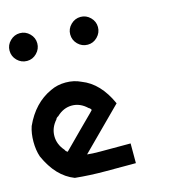

<svg xmlns="http://www.w3.org/2000/svg" viewBox="-120 -923 907 1019"><g transform="rotate(-15 333.5 -413.0)"><path d="M416.7 -673.3Q385 -673.3 362.5 -695.8Q340 -718.3 340 -750Q340 -780.8 362.9 -803.3Q385.8 -825.8 416.7 -825.8Q447.5 -825.8 470 -803.3Q492.5 -780.8 492.5 -750Q492.5 -719.2 470 -696.2Q447.5 -673.3 416.7 -673.3ZM83.3 -673.3Q51.7 -673.3 29.2 -695.8Q6.7 -718.3 6.7 -750Q6.7 -780.8 29.6 -803.3Q52.5 -825.8 83.3 -825.8Q114.2 -825.8 136.7 -803.3Q159.2 -780.8 159.2 -750Q159.2 -719.2 136.7 -696.2Q114.2 -673.3 83.3 -673.3ZM333.3 0Q248.3 0 166.7 -8.3Q70.8 -45 16.7 -166.7Q4.2 -204.2 4.2 -250Q4.2 -295.8 16.7 -333.3Q68.3 -447.5 166.7 -491.7Q204.2 -510 250 -510Q295.8 -510 333.3 -491.7Q429.2 -455 483.3 -333.3L261.7 -111.7Q288.3 -108.3 333.3 -108.3H500V0ZM166.7 -152.5Q198.3 -185 258.3 -244.6Q318.3 -304.2 333.3 -319.2L346.7 -333.3Q343.3 -342.5 333.3 -347.5Q295.8 -383.3 250 -383.3Q204.2 -383.3 166.7 -347.5Q155 -341.7 152.5 -333.3Q119.2 -295.8 119.2 -250Q119.2 -204.2 152.5 -166.7Q155.8 -157.5 166.7 -151.7Z"/></g></svg>

Font: 0xA000-Mono
Style: Mono-Bold
Weight: 700
Version: Version 0.1